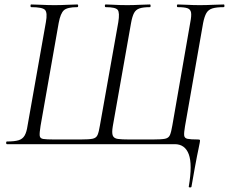

<svg xmlns="http://www.w3.org/2000/svg" viewBox="-20 -645 1024 859"><path d="M761.8 0H11.2Q7.4 0 7.4 -6Q7.4 -12 11.2 -12Q45.2 -12 63.3 -17.6Q81.4 -23.2 90.3 -38.8Q99.2 -54.4 103.2 -82.4L185.2 -545.4Q193.2 -588.6 181.2 -600.8Q169.2 -613 119.6 -613Q116.4 -613 116.4 -619Q116.4 -625 119.6 -625Q140.4 -625 167.4 -623.5Q194.4 -622 223.8 -622Q254 -622 280.7 -623.5Q307.4 -625 325.8 -625Q329.8 -625 329.8 -619Q329.8 -613 325.8 -613Q281.6 -613 266.1 -599.3Q250.6 -585.6 242.6 -542.4L161.4 -81.6Q156.4 -50.6 157.6 -38.2Q158.8 -25.8 172.9 -23.4Q187 -21 221 -21H341.2Q378 -21 394.3 -24.3Q410.6 -27.6 416.5 -41.2Q422.4 -54.8 427.2 -84.6L509.2 -545.4Q516.2 -588.6 506.6 -600.8Q497 -613 453 -613Q449 -613 449 -619Q449 -625 453 -625Q465.8 -625 481.8 -624Q497.8 -623 515.6 -622.5Q533.4 -622 549 -622Q577.6 -622 604.2 -623.5Q630.8 -625 650.8 -625Q653.8 -625 653.8 -619Q653.8 -613 650.8 -613Q620.8 -613 604.2 -607.4Q587.6 -601.8 579.6 -586.6Q571.6 -571.4 566.4 -542.4L484.6 -80Q479.6 -50.6 484.7 -38.2Q489.8 -25.8 507.6 -23.4Q525.4 -21 557 -21H664.4Q702 -21 718.3 -24.2Q734.6 -27.4 740.4 -41Q746.2 -54.6 751.2 -84.6L831.4 -545.4Q837.2 -574.4 834.8 -588.8Q832.4 -603.2 818.9 -608.1Q805.4 -613 775.4 -613Q771.4 -613 771.4 -619Q771.4 -625 775.4 -625Q794.2 -625 819.3 -623.5Q844.4 -622 873.2 -622Q903.8 -622 932.2 -623.5Q960.6 -625 981.2 -625Q984.2 -625 984.2 -619Q984.2 -613 981.2 -613Q948.6 -613 930.4 -607.4Q912.2 -601.8 903.4 -586.6Q894.6 -571.4 888.8 -542.4L807.6 -79.4Q802.8 -51.6 804 -39.2Q805.2 -26.8 819.1 -23.9Q833 -21 865 -21Q873.2 -21 874.4 -18.9Q875.6 -16.8 873.6 -6.4Q871.4 6.4 868.4 19.8Q865.4 33.2 861.4 53.6Q857.4 74 851.4 106.8Q845.4 139.6 836.4 191.4Q835.4 193.8 829.5 193.6Q823.6 193.4 824.6 189.6Q841.4 90.2 824.5 45.1Q807.6 0 761.8 0Z"/></svg>

Font: Cormorant Garamond Light
Style: Italic
Weight: 300
Italic angle: -10°
Designer: Christian Thalmann (Catharsis Fonts)
Foundry: Catharsis Fonts
Version: Version 4.001